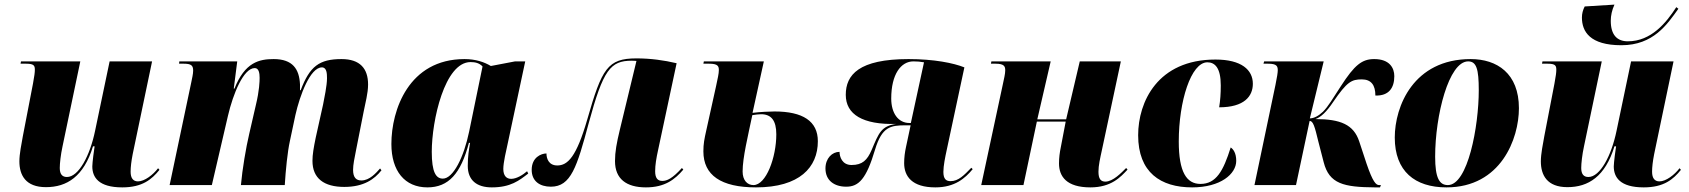

<svg xmlns="http://www.w3.org/2000/svg" viewBox="-20 -802 7319 832"><path d="M510 10C597 10 638 -25 671 -66L665 -73C643 -44 606 -16 578 -16C557 -16 546 -30 546 -58C546 -78 549 -103 555 -134L639 -536H455L392 -235C370 -128 321 -35 270 -35C250 -35 239 -47 239 -74C239 -94 243 -131 251 -168L328 -536H71L69 -526H93C128 -526 131 -517 131 -499C131 -488 129 -473 123 -440L79 -212C73 -178 64 -135 64 -103C64 -43 91 9 179 9C270 9 343 -37 383 -168H390C388 -158 380 -96 380 -81C380 -34 407 10 510 10Z M1472 8C1557 8 1603 -26 1633 -64L1627 -72C1610 -53 1582 -20 1546 -20C1524 -20 1510 -32 1510 -66C1510 -88 1516 -117 1523 -152L1556 -319C1563 -356 1575 -397 1575 -436C1575 -505 1540 -546 1460 -546C1364 -546 1322 -515 1283 -411H1280V-436C1277 -503 1248 -546 1166 -546C1103 -546 1041 -532 996 -418H993L1008 -536H757L756 -526H776C809 -526 817 -518 817 -496C817 -481 812 -462 809 -446L715 0H898L968 -301C990 -395 1035 -507 1084 -507C1102 -507 1105 -484 1105 -465C1105 -450 1104 -410 1089 -348L1060 -222C1046 -163 1030 -68 1024 0H1214C1218 -65 1226 -145 1236 -190L1260 -303C1279 -388 1324 -510 1375 -510C1396 -510 1397 -483 1397 -463C1397 -431 1385 -375 1380 -349L1348 -205C1339 -161 1334 -132 1334 -105C1334 -29 1384 8 1472 8Z M1832 10C1924 10 1977 -50 2012 -183H2017C2012 -152 2007 -126 2007 -83C2007 -21 2046 10 2111 10C2193 10 2230 -20 2269 -50L2264 -60C2247 -45 2219 -27 2195 -27C2175 -27 2161 -40 2161 -70C2161 -98 2174 -152 2179 -175L2256 -536H2212L2107 -516C2079 -533 2041 -546 1993 -546C1751 -546 1676 -325 1676 -178C1676 -61 1734 10 1832 10ZM1899 -28C1869 -28 1851 -56 1851 -144C1851 -280 1907 -533 2019 -533C2039 -533 2057 -529 2071 -514L2013 -232C1990 -121 1944 -28 1899 -28Z M2779 10C2862 10 2905 -25 2941 -67L2935 -74C2894 -29 2871 -18 2850 -18C2830 -18 2819 -30 2819 -60C2819 -87 2824 -117 2832 -153L2912 -528C2857 -541 2799 -549 2738 -549C2613 -549 2588 -505 2525 -285C2478 -122 2440 -85 2395 -85C2357 -85 2348 -116 2348 -137C2325 -137 2284 -120 2284 -66C2284 -17 2319 7 2367 7C2454 7 2480 -78 2531 -268C2594 -500 2625 -539 2718 -539C2727 -539 2733 -538 2738 -538L2666 -240C2652 -182 2645 -144 2645 -104C2645 -27 2694 10 2779 10Z M3256 10C3445 10 3524 -77 3524 -190C3524 -277 3459 -319 3336 -319C3314 -319 3274 -317 3241 -313L3290 -536H3030L3028 -526H3053C3091 -526 3095 -515 3095 -498C3095 -483 3090 -462 3083 -429L3041 -239C3032 -199 3028 -179 3028 -146C3028 -43 3104 10 3256 10ZM3245 0C3218 0 3198 -21 3198 -59C3198 -119 3221 -212 3240 -303C3254 -305 3265 -307 3278 -307C3322 -307 3344 -280 3344 -220C3344 -120 3300 0 3245 0Z M4033 10C4117 10 4162 -29 4195 -69L4189 -75C4157 -42 4133 -17 4099 -17C4080 -17 4068 -26 4068 -57C4068 -84 4076 -122 4082 -150L4159 -510C4112 -529 4027 -546 3917 -546C3702 -546 3645 -478 3645 -391C3645 -306 3719 -261 3864 -265C3798 -256 3788 -225 3757 -152C3738 -108 3717 -87 3670 -87C3629 -87 3618 -123 3618 -144C3586 -144 3557 -116 3557 -72C3557 -20 3595 7 3647 7C3701 7 3734 -26 3772 -154C3802 -253 3839 -259 3905 -259H3926L3906 -165C3901 -142 3898 -119 3898 -95C3898 -38 3932 10 4033 10ZM3921 -269C3872 -269 3842 -312 3842 -375C3842 -480 3884 -536 3938 -536C3955 -536 3967 -535 3984 -532L3927 -269Z M4705 10C4796 10 4836 -35 4866 -67L4860 -74C4840 -54 4803 -15 4770 -15C4750 -15 4740 -27 4740 -58C4740 -85 4747 -115 4755 -152L4837 -536H4659L4600 -285H4475L4533 -536H4276L4274 -526H4294C4332 -526 4336 -514 4336 -497C4336 -482 4331 -462 4324 -429L4232 0H4415L4473 -275H4598L4577 -165C4572 -141 4569 -118 4569 -94C4569 -37 4602 10 4705 10Z M5146 10C5269 10 5337 -48 5337 -105C5337 -139 5324 -156 5313 -163C5281 -61 5250 -5 5182 -5C5122 -5 5088 -56 5088 -189C5088 -363 5141 -532 5212 -532C5244 -532 5270 -509 5270 -432C5270 -397 5268 -367 5263 -337C5372 -337 5409 -385 5409 -439C5409 -499 5360 -544 5247 -544C4996 -544 4912 -360 4912 -216C4912 -55 5009 10 5146 10Z M5938 10H5960L5964 0H5956C5943 0 5929 -13 5902 -92L5870 -189C5846 -262 5789 -286 5680 -286C5704 -294 5729 -318 5757 -360C5817 -448 5837 -458 5881 -458C5922 -458 5940 -433 5940 -388C5999 -386 6022 -422 6022 -472C6022 -507 6002 -546 5935 -546C5882 -546 5850 -521 5790 -428C5755 -374 5735 -340 5713 -318C5694 -300 5674 -289 5656 -289L5716 -536H5458L5455 -526H5475C5513 -526 5517 -515 5517 -497C5517 -489 5514 -467 5507 -434L5416 0H5596L5655 -278C5670 -278 5677 -255 5693 -188L5716 -99C5740 -5 5803 9 5938 10Z M6248 10C6484 10 6562 -201 6562 -333C6562 -484 6467 -546 6353 -546C6105 -546 6024 -341 6024 -206C6024 -60 6111 10 6248 10ZM6254 0C6217 0 6199 -31 6199 -123C6199 -302 6258 -536 6342 -536C6378 -536 6388 -503 6388 -411C6388 -255 6341 0 6254 0Z M7006 -606C7145 -606 7205 -697 7253 -764L7244 -771C7200 -703 7135 -623 7034 -623C6987 -623 6960 -651 6960 -712C6960 -734 6965 -758 6976 -782L6847 -774C6839 -758 6835 -743 6835 -726C6835 -665 6870 -606 7006 -606ZM7103 10C7190 10 7231 -25 7264 -66L7258 -73C7236 -44 7199 -16 7171 -16C7150 -16 7139 -30 7139 -58C7139 -78 7142 -103 7148 -134L7232 -536H7048L6985 -235C6963 -128 6914 -35 6863 -35C6843 -35 6832 -47 6832 -74C6832 -94 6836 -131 6844 -168L6921 -536H6664L6662 -526H6686C6721 -526 6724 -517 6724 -499C6724 -488 6722 -473 6716 -440L6672 -212C6666 -178 6657 -135 6657 -103C6657 -43 6684 9 6772 9C6863 9 6936 -37 6976 -168H6983C6981 -158 6973 -96 6973 -81C6973 -34 7000 10 7103 10Z"/></svg>

Font: Noto Serif Display SemiCondensed Black
Style: Italic
Weight: 900
Width: 4
Italic angle: -12°
Designer: Monotype Design Team
Foundry: Monotype Imaging Inc.
Version: Version 2.009